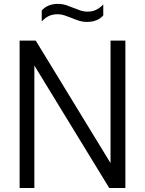

<svg xmlns="http://www.w3.org/2000/svg" viewBox="-20 -944 728 964"><path d="M78.5 0V-740H159.5L535 -125V-740H609.5V0H528.5L152.5 -615V0ZM417.5 -834Q394.5 -834 374.8 -840.5Q355 -847 336.5 -855Q320 -861.5 303.5 -867Q287 -872.5 270 -872.5Q244.5 -872.5 225.8 -863.8Q207 -855 189.5 -836.5V-891.5Q219.5 -924.5 270.5 -924.5Q293.5 -924.5 313.2 -917.8Q333 -911 351.5 -903.5Q368 -896.5 384.5 -891Q401 -885.5 418 -885.5Q443.5 -885.5 462.2 -894.5Q481 -903.5 498.5 -921.5V-866.5Q469 -834 417.5 -834Z"/></svg>

Font: Encode Sans SmCnd
Style: Regular
Weight: 400
Width: 4
Designer: Multiple Designers
Foundry: Impallari Type
Version: Version 3.002; ttfautohint (v1.8.3) -l 8 -r 50 -G 200 -x 14 